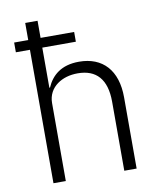

<svg xmlns="http://www.w3.org/2000/svg" viewBox="-83 -806 729 873"><g transform="rotate(-10 281.5 -370.0)"><path d="M93 0V-616H28V-661H93V-740H150V-661H305V-616H150V-431H153C176 -484 220 -524 303 -524C412 -524 477 -454 477 -329V0H420V-319C420 -423 373 -473 288 -473C252 -473 219 -464 193 -445C167 -426 150 -397 150 -360V0Z"/></g></svg>

Font: Plexus Sans Light
Style: Regular
Weight: 300
Version: Version 2.001;PS 002.001;hotconv 1.0.70;makeotf.lib2.5.58329